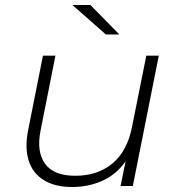

<svg xmlns="http://www.w3.org/2000/svg" viewBox="-20 -745 709 769"><path d="M269 4Q200 4 155.5 -23.5Q111 -51 95 -101.5Q79 -152 92 -220L152 -522H202L142 -220Q126 -137 160.5 -89Q195 -41 282 -41Q371 -41 430.5 -90.5Q490 -140 509 -238L566 -522H616L512 0H463L483 -99Q451 -54 408 -30Q346 4 269 4ZM404 -607 270 -725H342L458 -607Z"/></svg>

Font: Montserrat Thin Light
Style: Italic
Weight: 300
Italic angle: -11.3°
Version: Version 9.000